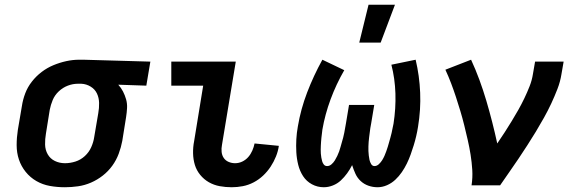

<svg xmlns="http://www.w3.org/2000/svg" viewBox="-20 -779 2440 807"><path d="M253 8Q220 8 189.5 2.5Q159 -3 133 -18Q107 -33 88 -56.5Q69 -80 59.5 -108.5Q50 -137 50 -169Q50 -201 55 -233L72 -333Q76 -360 86 -386.5Q96 -413 114 -436Q132 -459 155 -476.5Q178 -494 204.5 -505Q231 -516 258.5 -522Q286 -528 313 -528H331L612 -520L595 -419L477 -423Q489 -410 497 -394.5Q505 -379 510 -361.5Q515 -344 514 -325Q513 -306 510 -287L494 -187Q489 -160 479 -133Q469 -106 452 -82.5Q435 -59 412 -41Q389 -23 362.5 -11.5Q336 0 308 4Q280 8 253 8ZM253 -93Q275 -93 297 -100Q319 -107 336.5 -123Q354 -139 363.5 -160.5Q373 -182 376 -203L393 -303Q397 -325 396.5 -346.5Q396 -368 387.5 -386Q379 -404 361 -415Q343 -426 322 -427H307Q286 -427 265 -419Q244 -411 227 -395Q210 -379 201.5 -358.5Q193 -338 189 -317L173 -217Q169 -194 169.5 -171.5Q170 -149 180.5 -130.5Q191 -112 210.5 -102.5Q230 -93 253 -93Z M954 8Q928 8 903.5 3.5Q879 -1 858 -13Q837 -25 821.5 -44Q806 -63 799 -86Q792 -109 791.5 -135Q791 -161 796 -186L834 -419H700V-520H971L913 -170Q910 -155 911.5 -140.5Q913 -126 920.5 -115Q928 -104 941 -98.5Q954 -93 968 -93Q984 -93 998.5 -100Q1013 -107 1023.5 -119Q1034 -131 1040.5 -146Q1047 -161 1050 -176L1152 -166Q1149 -144 1140 -121.5Q1131 -99 1117.5 -78.5Q1104 -58 1086 -41Q1068 -24 1046 -12.5Q1024 -1 1000.5 3.5Q977 8 954 8Z M1341 8Q1314 8 1291 -4.5Q1268 -17 1254 -38.5Q1240 -60 1233.5 -86Q1227 -112 1225.5 -139Q1224 -166 1225.5 -193.5Q1227 -221 1232 -248Q1244 -320 1271 -390.5Q1298 -461 1335 -528L1427 -484Q1393 -425 1369.5 -361.5Q1346 -298 1335 -234Q1334 -225 1333 -217Q1332 -209 1331 -200.5Q1330 -192 1329.5 -183.5Q1329 -175 1328.5 -166.5Q1328 -158 1328 -150Q1328 -142 1328.5 -133.5Q1329 -125 1330.5 -117Q1332 -109 1334 -101.5Q1336 -94 1341 -87.5Q1346 -81 1355 -81Q1365 -81 1373.5 -88.5Q1382 -96 1387.5 -105Q1393 -114 1397.5 -123.5Q1402 -133 1405.5 -142.5Q1409 -152 1411.5 -162Q1414 -172 1417 -181.5Q1420 -191 1422.5 -201Q1425 -211 1427 -221Q1429 -231 1430.5 -240.5Q1432 -250 1434 -260L1447 -338H1553L1540 -260Q1538 -250 1536.5 -240.5Q1535 -231 1534 -221.5Q1533 -212 1531.5 -202Q1530 -192 1529.5 -182.5Q1529 -173 1528.5 -163.5Q1528 -154 1528.5 -144.5Q1529 -135 1530 -125.5Q1531 -116 1533 -107Q1535 -98 1540 -89.5Q1545 -81 1554 -81Q1564 -81 1572.5 -89Q1581 -97 1586.5 -106Q1592 -115 1596 -124Q1600 -133 1603.5 -143Q1607 -153 1610 -162.5Q1613 -172 1615.5 -181.5Q1618 -191 1621 -201Q1624 -211 1626 -220.5Q1628 -230 1630 -240Q1632 -250 1634 -259Q1644 -323 1642 -386Q1640 -449 1625 -507L1727 -528Q1743 -461 1746 -389.5Q1749 -318 1737 -246Q1734 -227 1729.5 -207.5Q1725 -188 1719 -168.5Q1713 -149 1706 -129.5Q1699 -110 1690 -91.5Q1681 -73 1669 -55.5Q1657 -38 1641.5 -23.5Q1626 -9 1606.5 -0.5Q1587 8 1567 8Q1547 8 1528.5 1.5Q1510 -5 1496 -18Q1482 -31 1474 -48.5Q1466 -66 1460 -85Q1451 -67 1439 -50.5Q1427 -34 1412.5 -20.5Q1398 -7 1379 0.5Q1360 8 1341 8ZM1490 -600 1529 -759H1640L1580 -600Z M1962 0Q1967 -33 1965 -65Q1963 -97 1958 -128.5Q1953 -160 1946 -190.5Q1939 -221 1931.5 -251.5Q1924 -282 1915 -312Q1906 -342 1896.5 -371Q1887 -400 1876 -429Q1865 -458 1852 -486L1960 -528Q1979 -487 1995 -443.5Q2011 -400 2024 -356Q2037 -312 2048.5 -267Q2060 -222 2070 -176Q2086 -199 2101 -222.5Q2116 -246 2130.5 -269.5Q2145 -293 2158.5 -317Q2172 -341 2184 -366Q2196 -391 2206 -416.5Q2216 -442 2220 -468L2229 -520H2349L2340 -468Q2335 -436 2323 -405Q2311 -374 2297 -344Q2283 -314 2266.5 -284.5Q2250 -255 2232.5 -226Q2215 -197 2196.5 -168.5Q2178 -140 2159 -111.5Q2140 -83 2120.5 -55.5Q2101 -28 2082 0Z"/></svg>

Font: Iosevka Extended
Style: Bold Italic
Weight: 700
Width: 7
Italic angle: -9°
Monospace: yes
Designer: Belleve Invis
Foundry: Belleve Invis
Version: Version 32.5.0; ttfautohint (v1.8.4)